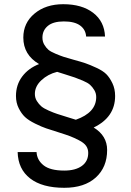

<svg xmlns="http://www.w3.org/2000/svg" viewBox="-20 -809 624 914"><path d="M286 85Q181 85 123.5 40.5Q66 -4 64 -85H154Q156 -47 187.5 -22Q219 3 286 3Q339 3 369.5 -19Q400 -41 400 -81Q400 -100 390 -114.5Q380 -129 355.5 -141.5Q331 -154 314 -160.5Q297 -167 259 -179Q221 -191 200 -198Q179 -205 147.5 -220.5Q116 -236 99 -252Q82 -268 69 -294Q56 -320 56 -352Q56 -405 85.5 -444.5Q115 -484 166 -504Q91 -548 91 -630Q91 -700 144.5 -744.5Q198 -789 281 -789Q370 -789 423.5 -748Q477 -707 480 -635H390Q388 -668 361.5 -687.5Q335 -707 284 -707Q233 -707 207.5 -685.5Q182 -664 182 -630Q182 -611 191 -596Q200 -581 210.5 -572Q221 -563 245 -553Q269 -543 283 -538.5Q297 -534 329 -525Q366 -515 386.5 -508Q407 -501 438.5 -486.5Q470 -472 486 -456Q502 -440 515 -413Q528 -386 528 -352Q528 -251 426 -202Q490 -163 490 -95Q490 -13 436 36Q382 85 286 85ZM299 -252 341 -239Q438 -273 438 -347Q438 -365 429 -380Q420 -395 409 -405Q398 -415 374.5 -425Q351 -435 336.5 -440Q322 -445 290 -455L252 -467Q208 -456 177 -427Q146 -398 146 -362Q146 -343 155.5 -328Q165 -313 176.5 -303Q188 -293 212 -282.5Q236 -272 251.5 -267Q267 -262 299 -252Z"/></svg>

Font: Cazoo Sans
Style: Regular
Weight: 400
Designer: Jonathan Barnbrook, Julián Moncada
Foundry: Barnbrook Fonts
Version: Version 2.000;Glyphs 3.3 (3337)